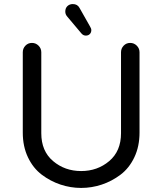

<svg xmlns="http://www.w3.org/2000/svg" viewBox="-20 -914 798 944"><path d="M666 -657V-262Q666 -194 640.5 -140.5Q615 -87 572.5 -55Q530 -23 480.5 -6.5Q431 10 379 10Q327 10 277.5 -6.5Q228 -23 185.5 -55Q143 -87 117.5 -140.5Q92 -194 92 -262V-657Q92 -676 105 -689.5Q118 -703 137 -703Q156 -703 169.5 -689.5Q183 -676 183 -657V-259Q183 -171 241 -122Q299 -73 379 -73Q459 -73 517 -122Q575 -171 575 -259V-657Q575 -676 588 -689.5Q601 -703 620 -703Q639 -703 652.5 -689.5Q666 -676 666 -657ZM338 -894Q361 -894 371 -875L422 -785Q429 -774 429 -766Q429 -754 421.5 -746.5Q414 -739 402 -739Q389 -739 380 -750L311 -832Q301 -843 301 -857Q301 -874 311.5 -884Q322 -894 338 -894Z"/></svg>

Font: VarelaRound
Style: Regular
Weight: 400
Designer: Joe Prince, Avraham Cornfeld
Foundry: Joe Prince, Avraham Cornfeld
Version: Version 2.000;PS 002.000;hotconv 1.0.88;makeotf.lib2.5.64775